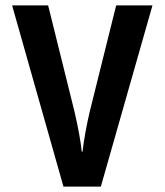

<svg xmlns="http://www.w3.org/2000/svg" viewBox="-20 -694 612 714"><path d="M216 0H355L547 -674H412L314 -280C303 -235 290 -163 287 -130H284C281 -163 271 -219 257 -279L159 -674H25Z"/></svg>

Font: Noto Kufi Arabic SemiBold
Style: Regular
Weight: 600
Designer: Monotype Design Team, David Williams, Khaled Hosny
Foundry: Google LLC
Version: Version 2.109